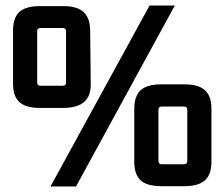

<svg xmlns="http://www.w3.org/2000/svg" viewBox="-20 -664 809 692"><path d="M519 -644H610L254 8H162ZM27 -362V-555Q27 -600 50 -621Q73 -642 124 -642H208Q258 -642 281 -621Q304 -600 305 -555L307 -362Q308 -318 283 -296.5Q258 -275 208 -275H124Q73 -275 50 -296Q27 -317 27 -362ZM206 -563H126Q114 -563 114 -552V-366Q114 -355 126 -355H206Q218 -355 218 -366V-552Q218 -563 206 -563ZM464 -80V-272Q464 -318 487 -339Q510 -360 561 -360H645Q695 -360 718.5 -339Q742 -318 742 -272V-80Q742 -35 718.5 -14Q695 7 645 7H561Q510 7 487 -14Q464 -35 464 -80ZM643 -280H563Q551 -280 551 -269V-84Q551 -72 563 -72H643Q655 -72 655 -84V-269Q655 -280 643 -280Z"/></svg>

Font: Gemunu Libre
Style: Bold
Weight: 700
Designer: Puspanada Ekanayake, Sola Matas, Pathum Egodawatta, Kosala Senevirathne
Foundry: mooniak
Version: Version 1.100